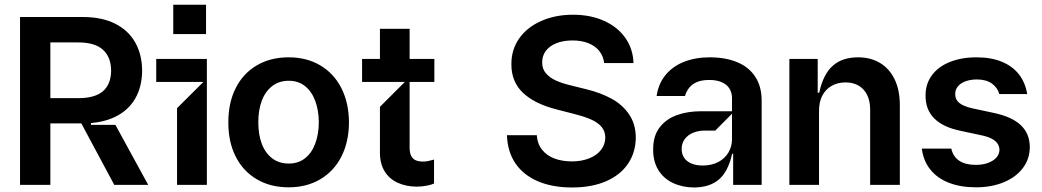

<svg xmlns="http://www.w3.org/2000/svg" viewBox="-20 -801 4517 832"><path d="M66.8 0V-727.3H339.5Q421.2 -727.3 478.7 -698.5Q536.2 -669.7 565.9 -617.2Q595.5 -564.6 595.9 -495Q595.5 -424.7 565.5 -373.2Q535.5 -321.7 477.6 -294Q419.7 -266.3 337.4 -266.3H143.5V-375.7H319.6Q391.3 -375.7 426.1 -405.7Q460.9 -435.7 461.6 -495Q460.9 -554.3 425.8 -585.8Q390.6 -617.2 318.9 -617.2H198.2V0ZM480.1 -259.9 622.2 0H475.1L311.1 -306.1L374.3 -312.5V-259.9Z M747.2 0V-332.4L861.5 -446H657V-545.5H876.4V0ZM730.8 -653.4V-780.5H872.9V-653.4Z M1230.8 10.7Q1151.6 10.7 1092.2 -24.5Q1032.7 -59.7 1000.9 -123.2Q969.1 -186.8 969.5 -270.6Q969.1 -354.4 1000.9 -418.3Q1032.7 -482.2 1092.2 -517.4Q1151.6 -552.6 1230.8 -552.6Q1309.3 -552.6 1368.4 -517.4Q1427.6 -482.2 1459.7 -418.3Q1491.8 -354.4 1492.2 -270.6Q1491.8 -186.8 1459.7 -123.2Q1427.6 -59.7 1368.4 -24.5Q1309.3 10.7 1230.8 10.7ZM1231.5 -92.3Q1273.4 -92.3 1302.6 -115.8Q1331.7 -139.2 1346.4 -179.7Q1361.2 -220.2 1361.5 -271.3Q1361.2 -322.1 1346.4 -362.7Q1331.7 -403.4 1302.6 -427.2Q1273.4 -451 1231.5 -451Q1188.6 -451 1158.6 -427.2Q1128.6 -403.4 1113.8 -362.7Q1099.1 -322.1 1099.4 -271.3Q1099.1 -220.2 1113.8 -179.7Q1128.6 -139.2 1158.4 -115.8Q1188.2 -92.3 1231.5 -92.3Z M1785.5 7.8Q1739.7 7.5 1703.3 -9.1Q1666.9 -25.6 1646.3 -59.3Q1625.7 -93 1626.4 -142.8V-338.1L1734.4 -446L1626.4 -483.7V-676.1H1755V-164.1Q1754.6 -139.2 1761.9 -125.4Q1769.2 -111.5 1782.1 -106.2Q1795.1 -100.9 1813.2 -100.9Q1824.6 -100.9 1834.9 -103Q1845.2 -105.1 1860.1 -109.4H1860.8V-5.7Q1850.5 -0.7 1830.4 3.4Q1810.4 7.5 1785.5 7.8ZM1549 -446V-545.5H1862.2V-446Z M2598 -527.7Q2594.5 -558.2 2576.7 -580.3Q2558.9 -602.3 2529.3 -614Q2499.6 -625.7 2460.9 -625.7Q2420.5 -625.7 2390.6 -613.6Q2360.8 -601.6 2345 -580.1Q2329.2 -558.6 2329.5 -531.2Q2328.8 -502.5 2346.2 -482.8Q2363.6 -463.1 2390.8 -451.2Q2418 -439.3 2453.1 -431.1L2521.3 -414.1Q2581.3 -399.5 2628.7 -374.1Q2676.1 -348.7 2705.4 -306.5Q2734.7 -264.2 2735.1 -204.5Q2734.4 -140.3 2701.3 -91.4Q2668.3 -42.6 2606.4 -15.6Q2544.4 11.4 2458.8 11.4Q2373.9 11.4 2311.3 -15.3Q2248.6 -41.9 2213.8 -92.7Q2179 -143.5 2176.8 -215.2H2306.1Q2308.6 -177.9 2328.7 -152.5Q2348.7 -127.1 2382.3 -114.3Q2415.8 -101.6 2458.1 -101.6Q2500 -101.6 2533 -114.7Q2566.1 -127.8 2584.3 -151.3Q2602.6 -174.7 2603 -205.3Q2602.6 -232.2 2586.8 -251.1Q2571 -269.9 2543 -282.5Q2514.9 -295.1 2472.3 -306.1L2389.9 -327.4Q2295.8 -351.6 2245.7 -399.3Q2195.7 -447.1 2196 -522.7Q2195.7 -585.9 2229.9 -634.6Q2264.2 -683.2 2325.5 -710.2Q2386.7 -737.2 2463.1 -737.2Q2538.7 -737.2 2597.8 -710.6Q2657 -683.9 2690.2 -636.2Q2723.4 -588.4 2725.1 -527.7Z M2987.2 11.4Q2936.8 11 2896.3 -8Q2855.8 -27 2832.9 -64.1Q2810 -101.2 2810.4 -153.4Q2810 -211.6 2838.2 -248.6Q2866.5 -285.5 2913.2 -302.2Q2959.9 -318.9 3017 -318.9H3152V-377.8Q3151.6 -400.6 3140.4 -418Q3129.3 -435.4 3107.1 -445Q3084.9 -454.5 3054 -454.5Q3022 -454.5 3000.7 -445.7Q2979.4 -436.8 2967 -421.3Q2954.5 -405.9 2948.2 -384.9H2825.3Q2833.1 -438.6 2864.3 -476.4Q2895.6 -514.2 2944.8 -533.4Q2994 -552.6 3055.4 -552.6Q3123.6 -552.6 3174.4 -531.6Q3225.1 -510.7 3252.8 -468.4Q3280.5 -426.1 3280.5 -365.1V0H3157V-134.9H3152.7Q3135.3 -57.2 3095.2 -23.1Q3055 11 2987.2 11.4ZM3026.3 -83.8Q3063.2 -83.8 3092 -98.7Q3120.7 -113.6 3136.2 -139.6Q3151.6 -165.5 3152 -196V-308.2L3079.5 -235.1H3033.4Q3005.7 -235.1 2983 -225.5Q2960.2 -215.9 2947.1 -198Q2933.9 -180 2933.9 -155.5Q2933.9 -132.5 2945.3 -116.3Q2956.7 -100.1 2977.8 -91.8Q2998.9 -83.5 3026.3 -83.8Z M3529.1 -319.6V0H3400.6V-545.5H3523.4V-399.1H3529.8Q3547.2 -479.4 3588.6 -516Q3630 -552.6 3698.2 -552.6Q3752.5 -552.6 3793.1 -528.4Q3833.8 -504.3 3856.4 -457.9Q3878.9 -411.6 3879.3 -347.3V0H3750.7V-327.4Q3750.4 -363.6 3737.4 -389.9Q3724.4 -416.2 3700.6 -430Q3676.8 -443.9 3644.2 -443.9Q3610.1 -443.9 3583.8 -429Q3557.5 -414.1 3543.1 -386.2Q3528.8 -358.3 3529.1 -319.6Z M4209.5 10.7Q4142.4 10.7 4092.2 -8.9Q4041.9 -28.4 4011.7 -65.9Q3981.5 -103.3 3974.4 -157H4102.3Q4110.1 -121.8 4137.4 -104Q4164.8 -86.3 4209.5 -86.6Q4239 -86.6 4261.9 -95.2Q4284.8 -103.7 4297.8 -118.4Q4310.7 -133.2 4311.1 -152Q4310.4 -175.1 4292.3 -190.3Q4274.1 -205.6 4237.2 -213.8L4144.2 -233.7Q4066.1 -249.6 4028.1 -288.2Q3990.1 -326.7 3990.8 -387.1Q3990.4 -436.8 4017.9 -474.4Q4045.5 -512.1 4095.7 -532.3Q4146 -552.6 4211.6 -552.6Q4274.9 -552.6 4321.4 -533.4Q4367.9 -514.2 4395.6 -478.5Q4423.3 -442.8 4431.1 -393.5H4310.4Q4302.6 -421.2 4278.2 -438.9Q4253.9 -456.7 4213.1 -456.7Q4186.4 -456.7 4164.6 -448.9Q4142.8 -441.1 4130.9 -426.7Q4119 -412.3 4119.3 -394.2Q4118.6 -370.4 4136.5 -355.3Q4154.5 -340.2 4196 -331L4289.1 -311.1Q4366.1 -294.4 4404.1 -258Q4442.1 -221.6 4442.5 -163.4Q4442.1 -112.2 4412.5 -72.8Q4382.8 -33.4 4329.9 -11.4Q4277 10.7 4209.5 10.7Z"/></svg>

Font: Riot Sans
Style: Regular
Weight: 400
Designer: Rasmus Andersson
Foundry: rsms
Version: Version 3.005